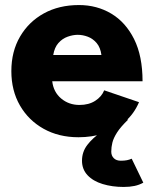

<svg xmlns="http://www.w3.org/2000/svg" viewBox="-20 -532 601 761"><path d="M291 12Q213 12 153 -21.5Q93 -55 59 -114Q25 -173 25 -250Q25 -328 59.5 -387Q94 -446 154 -479Q214 -512 293 -512Q364 -512 421 -478Q478 -444 511.5 -377Q545 -310 545 -210H187Q192 -167 222.5 -141.5Q253 -116 295 -116Q332 -116 357.5 -132.5Q383 -149 393 -174L531 -127Q511 -80 474.5 -49Q438 -18 391 -3Q344 12 291 12ZM191 -314H382Q378 -344 363 -361.5Q348 -379 328 -386.5Q308 -394 288 -394Q269 -394 248 -386.5Q227 -379 211.5 -361.5Q196 -344 191 -314ZM470 209Q425 209 387 197.5Q349 186 327 162.5Q305 139 305 105Q305 70 326 42.5Q347 15 382 -9Q417 -33 460 -58H488Q458 -29 444 -7Q430 15 425.5 33Q421 51 421 69Q421 85 431 95Q441 105 459 105Q473 105 483 103Q493 101 502 97L548 192Q532 201 513 205Q494 209 470 209Z"/></svg>

Font: Figtree ExtraBold
Style: Regular
Weight: 800
Designer: Erik Kennedy
Foundry: Erik Kennedy
Version: Version 2.002